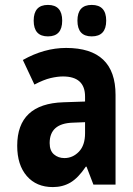

<svg xmlns="http://www.w3.org/2000/svg" viewBox="-20 -751 540 781"><path d="M412 -667Q412 -731 353 -731Q295 -731 295 -667Q295 -603 353 -603Q412 -603 412 -667ZM233 -667Q233 -731 175 -731Q117 -731 117 -667Q117 -603 175 -603Q233 -603 233 -667ZM182 -169Q182 -249 276 -252L326 -254V-209Q326 -160 301 -134Q276 -108 242 -108Q217 -108 199.5 -123Q182 -138 182 -169ZM329 -73H332L360 0H450V-365Q450 -556 249 -556Q160 -556 73 -507L120 -407Q158 -427 186 -433.5Q214 -440 236 -440Q326 -440 326 -358V-338L238 -335Q50 -329 50 -158Q50 -80 89 -35Q128 10 195 10Q235 10 266.5 -8.5Q298 -27 329 -73Z"/></svg>

Font: Noto Sans Mono UI Condensed
Style: Bold
Weight: 700
Width: 3
Designer: Monotype Design team
Foundry: Monotype Imaging Inc.
Version: 1.000